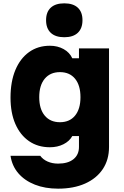

<svg xmlns="http://www.w3.org/2000/svg" viewBox="-20 -910 740 1150"><path d="M633 -30Q633 47 595.5 103Q558 159 489.5 189.5Q421 220 328 220Q250 220 189 196Q128 172 90 128Q52 84 43 23H221Q237 45 265 57.5Q293 70 328 70Q387 70 420 43.5Q453 17 453 -30V-95H413Q396 -64 360 -46Q324 -28 279 -28Q207 -28 154 -64.5Q101 -101 72 -167.5Q43 -234 43 -325Q43 -421 72 -490.5Q101 -560 154 -598Q207 -636 279 -636Q325 -636 361 -616Q397 -596 413 -561H453V-620H633ZM215 -328Q215 -257 248 -217.5Q281 -178 339 -178Q397 -178 429.5 -217.5Q462 -257 462 -328Q462 -399 429.5 -438.5Q397 -478 339 -478Q281 -478 248 -438.5Q215 -399 215 -328ZM365 -687Q312 -687 284 -713.5Q256 -740 256 -789Q256 -838 284 -864Q312 -890 365 -890Q418 -890 446 -864Q474 -838 474 -789Q474 -740 446 -713.5Q418 -687 365 -687Z"/></svg>

Font: Martian Mono ExtraBold
Style: Regular
Weight: 800
Monospace: yes
Designer: Roman Shamin
Foundry: Evil Martians
Version: Version 1.000; ttfautohint (v1.8.4.7-5d5b)